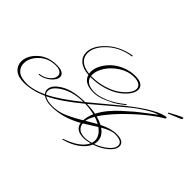

<svg xmlns="http://www.w3.org/2000/svg" viewBox="-199 -1420 2061 2061"><g transform="rotate(45 831.5 -389.0)"><path d="M1509 -802 1647 -859Q1663 -864 1663 -875.5Q1663 -887 1656 -887Q1649 -887 1589.5 -857Q1530 -827 1505 -812ZM938 -120Q946 -166 980 -222Q1021 -209 1057 -189Q1025 -172 938 -120ZM1162 -43Q1162 -26 1155 -2Q1100 13 1061 13Q952 13 938 -80Q973 -101 1084 -172Q1162 -116 1162 -43ZM426 -62Q426 -126 528.5 -186.5Q631 -247 781 -249Q578 -87 442 -20Q426 -37 426 -62ZM823 -261 1013 -422Q1015 -423 1088.5 -485.5Q1162 -548 1201 -578.5Q1240 -609 1309 -653.5Q1378 -698 1430 -717Q1439 -720 1442 -720Q1442 -720 1445 -720Q1446 -720 1445 -719Q1430 -707 1354.5 -650Q1279 -593 1238.5 -559Q1198 -525 1136 -468Q1016 -360 958 -247Q895 -260 823 -261ZM1188 -56Q1188 -135 1110 -188Q1207 -245 1266 -245Q1377 -245 1377 -182Q1377 -138 1318.5 -89Q1260 -40 1181 -11Q1188 -32 1188 -56ZM808 -249Q888 -246 949 -230Q921 -167 918 -108Q815 -46 737.5 -13.5Q660 19 578 19Q496 19 455 -9Q606 -81 808 -249ZM640 -521 641 -504H655Q745 -504 828.5 -529.5Q912 -555 967 -593Q1022 -631 1054.5 -673.5Q1087 -716 1087 -750Q1087 -784 1058.5 -803.5Q1030 -823 974 -823Q889 -823 810 -773Q731 -723 685.5 -653Q640 -583 640 -521ZM803 -975 806 -963Q650 -941 545.5 -844.5Q441 -748 441 -650Q441 -592 483 -553.5Q525 -515 609 -506Q607 -524 607 -534Q607 -584 635 -637.5Q663 -691 711 -736.5Q759 -782 831 -811.5Q903 -841 973.5 -841Q1044 -841 1074.5 -818.5Q1105 -796 1105 -757Q1105 -718 1072 -672.5Q1039 -627 982 -586Q925 -545 836.5 -518Q748 -491 649 -491H643Q665 -406 790 -406Q854 -406 943 -444Q1032 -482 1126 -560L1132 -552Q1102 -526 1056 -494.5Q1010 -463 930 -429Q850 -395 785 -395Q641 -395 613 -492Q520 -499 472.5 -541Q425 -583 425 -646Q425 -747 531.5 -847Q638 -947 803 -975ZM233 -127V-116Q304 -123 359.5 -169.5Q415 -216 415 -262Q415 -292 386.5 -310Q358 -328 300 -328Q169 -328 85 -251Q1 -174 1 -84Q1 -22 47 18Q93 58 182 58Q304 58 443 -4Q485 30 571 30Q745 30 919 -69Q934 25 1054 25Q1095 25 1150 10Q1105 117 904 187V197Q1010 169 1080.5 117Q1151 65 1176 3Q1264 -26 1328 -79.5Q1392 -133 1392 -186Q1392 -219 1364 -238.5Q1336 -258 1279 -258Q1193 -258 1085 -204Q1047 -224 991 -240Q1073 -368 1238 -521Q1403 -674 1528 -745Q1533 -749 1533 -754Q1533 -764 1522 -764Q1520 -764 1508 -762Q1355 -731 1037 -461Q857 -310 796 -261Q617 -260 513.5 -199.5Q410 -139 410 -68Q410 -38 431 -15Q307 43 212.5 43Q118 43 76 6Q34 -31 34 -89Q34 -172 108.5 -244Q183 -316 295 -316Q343 -316 366.5 -298.5Q390 -281 390 -254Q390 -213 344.5 -173.5Q299 -134 233 -127Z"/></g></svg>

Font: Monsieur La Doulaise
Style: Regular
Weight: 400
Designer: Alejandro Paul
Foundry: Alejandro Paul
Version: Version 1.000